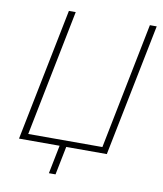

<svg xmlns="http://www.w3.org/2000/svg" viewBox="-92 -773 849 997"><g transform="rotate(10 333.0 -274.0)"><path d="M234 150 264 0H50L190 -698H226L93 -32H484L617 -698H653L513 0H299L269 150Z"/></g></svg>

Font: IBM Plex Sans ExtraLight
Style: Italic
Weight: 250
Italic angle: -11.31°
Designer: Mike Abbink, Paul van der Laan, Pieter van Rosmalen
Foundry: Bold Monday
Version: Version 3.201